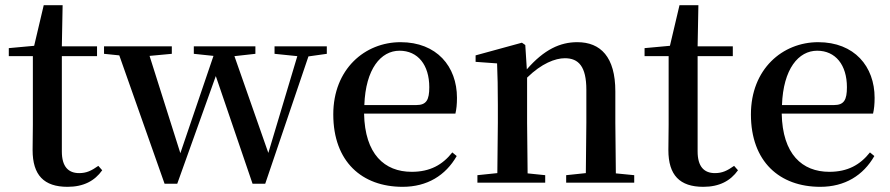

<svg xmlns="http://www.w3.org/2000/svg" viewBox="-20 -706 3441 742"><path d="M241 16C303 16 346 -7 375 -48L360 -65C333 -46 314 -37 286 -37C244 -37 219 -62 219 -121V-489H355V-527H219L222 -686H149L112 -529L14 -520V-489H107V-223C107 -185 106 -161 106 -126C106 -29 150 16 241 16Z M1041 -498 1129 -489 1017 -115 886 -489 967 -498V-527H729V-498L805 -490L677 -114L558 -490L644 -498V-527H382V-498L441 -492L616 4H665L814 -412L956 4H1005L1172 -488L1243 -498V-527H1041Z M1536 16C1631 16 1702 -28 1745 -103L1728 -117C1690 -69 1642 -42 1571 -42C1466 -42 1390 -110 1387 -267H1740C1744 -284 1746 -303 1746 -328C1746 -449 1668 -543 1528 -543C1390 -543 1268 -439 1268 -264C1268 -81 1379 16 1536 16ZM1388 -300C1393 -440 1452 -510 1524 -510C1595 -510 1639 -455 1639 -369C1639 -320 1628 -300 1589 -300Z M2243 0H2431V-29L2360 -36L2358 -232V-353C2358 -486 2301 -543 2211 -543C2145 -543 2083 -515 2016 -438L2010 -532L1997 -541L1818 -492V-467L1901 -461C1903 -412 1904 -368 1904 -301V-232L1902 -37L1825 -29V0H2087V-29L2019 -36L2017 -232V-406C2073 -461 2126 -481 2163 -481C2216 -481 2246 -449 2246 -359V-232L2244 -37L2168 -29V0Z M2698 16C2760 16 2803 -7 2832 -48L2817 -65C2790 -46 2771 -37 2743 -37C2701 -37 2676 -62 2676 -121V-489H2812V-527H2676L2679 -686H2606L2569 -529L2471 -520V-489H2564V-223C2564 -185 2563 -161 2563 -126C2563 -29 2607 16 2698 16Z M3150 16C3245 16 3316 -28 3359 -103L3342 -117C3304 -69 3256 -42 3185 -42C3080 -42 3004 -110 3001 -267H3354C3358 -284 3360 -303 3360 -328C3360 -449 3282 -543 3142 -543C3004 -543 2882 -439 2882 -264C2882 -81 2993 16 3150 16ZM3002 -300C3007 -440 3066 -510 3138 -510C3209 -510 3253 -455 3253 -369C3253 -320 3242 -300 3203 -300Z"/></svg>

Font: Noto Serif JP SemiBold
Style: Regular
Weight: 600
Designer: Ryoko NISHIZUKA 西塚涼子 (kana & ideographs); Frank Grießhammer (Latin, Greek & Cyrillic); Wenlong ZHANG 张文龙 (bopomofo); San
Foundry: Adobe
Version: Version 2.001;hotconv 1.1.0;makeotfexe 2.6.0